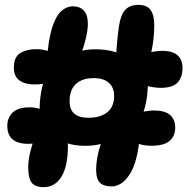

<svg xmlns="http://www.w3.org/2000/svg" viewBox="-20 -761 780 789"><path d="M160 8Q124 8 110 -10.5Q96 -29 96 -74Q96 -103 104.5 -137.5Q113 -172 127 -210L148 -177Q137 -174 123.5 -172Q110 -170 96 -170Q10 -170 10 -244Q10 -277 32 -298.5Q54 -320 103 -320Q121 -320 139 -315Q157 -310 170 -304L144 -288Q141 -321 146 -362Q151 -403 164 -440L173 -419Q163 -417 150.5 -415.5Q138 -414 121 -414Q83 -414 60 -430.5Q37 -447 37 -483Q37 -527 63.5 -543Q90 -559 129 -559Q150 -559 170.5 -553.5Q191 -548 204 -543L172 -505Q178 -594 193 -643.5Q208 -693 230.5 -714Q253 -735 280 -735Q308 -735 324.5 -717.5Q341 -700 341 -663Q341 -634 329.5 -590.5Q318 -547 298 -505L293 -545Q318 -555 349 -557.5Q380 -560 412 -556Q444 -552 470 -541L457 -520Q458 -555 461.5 -591.5Q465 -628 469 -654Q476 -701 495 -721Q514 -741 549 -741Q583 -741 598.5 -720.5Q614 -700 614 -654Q614 -625 609.5 -590.5Q605 -556 595 -521L577 -541Q597 -547 615.5 -549.5Q634 -552 647 -552Q690 -552 710 -533.5Q730 -515 730 -482Q730 -443 709.5 -421.5Q689 -400 640 -400Q625 -400 607 -403Q589 -406 574 -410L587 -436Q589 -397 583 -357Q577 -317 562 -279L547 -296Q566 -302 583 -304.5Q600 -307 612 -307Q658 -307 679 -288.5Q700 -270 700 -237Q700 -202 677 -182Q654 -162 600 -162Q572 -162 543 -172L555 -211Q547 -99 514.5 -47Q482 5 438 5Q406 5 390.5 -10.5Q375 -26 375 -65Q375 -87 380 -115Q385 -143 395 -172Q405 -201 418 -223L416 -177Q394 -167 362.5 -163.5Q331 -160 299 -163.5Q267 -167 244 -177L256 -206Q259 -184 259 -160Q259 -78 232.5 -35Q206 8 160 8ZM343 -277Q392 -277 420.5 -299.5Q449 -322 449 -367Q449 -401 427.5 -420.5Q406 -440 365 -440Q318 -440 292 -416Q266 -392 266 -345Q266 -277 343 -277Z"/></svg>

Font: DynaPuff SemiBold
Style: Regular
Weight: 600
Designer: Toshi Omagari, Jennifer Daniel
Foundry: Google Fonts
Version: Version 2.000